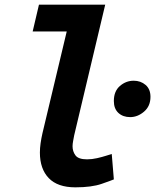

<svg xmlns="http://www.w3.org/2000/svg" viewBox="-20 -791 665 823"><path d="M303 12Q227 12 189 -27.5Q151 -67 151 -137Q151 -156 154 -177Q157 -198 162 -220L266 -656H120L147 -771H431L298 -211Q296 -200 293.5 -187Q291 -174 291 -164Q291 -142 303.5 -125Q316 -108 353 -108Q374 -108 396 -113Q418 -118 435 -123.5Q452 -129 459 -131L468 -22Q459 -18 416 -3Q373 12 303 12ZM538 -289Q507 -289 487.5 -307Q468 -325 468 -358Q468 -400 494 -422.5Q520 -445 553 -445Q583 -445 604 -427Q625 -409 625 -376Q625 -336 597.5 -312.5Q570 -289 538 -289Z"/></svg>

Font: Ubuntu Sans Mono
Style: Bold Italic
Weight: 700
Italic angle: -13.5°
Monospace: yes
Designer: Dalton Maag Ltd
Foundry: Dalton Maag Ltd
Version: Version 1.006